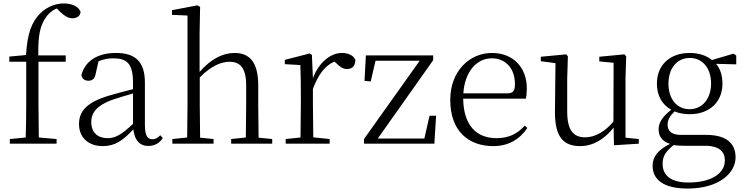

<svg xmlns="http://www.w3.org/2000/svg" viewBox="-20 -833 4319 1113"><path d="M128 0H308V-27L205 -36L203 -227V-475H361V-512H202C200 -628 213 -682 243 -728C259 -753 282 -773 309 -784L328 -765C356 -739 376 -727 401 -727C428 -727 446 -743 447 -764C437 -795 397 -813 350 -813C304 -813 257 -796 217 -759C164 -709 138 -638 131 -514L34 -505V-475H132V-227C132 -164 131 -99 129 -36L37 -27V0Z M840 13C875 13 904 -2 924 -33L909 -49C893 -32 881 -26 864 -26C835 -26 820 -45 820 -111V-354C820 -476 764 -526 652 -526C545 -526 473 -479 452 -398C456 -377 470 -365 492 -365C515 -365 530 -376 535 -407L551 -478C580 -490 608 -495 635 -495C715 -495 751 -466 751 -354V-316C706 -305 657 -292 613 -279C485 -241 438 -190 438 -114C438 -31 498 14 575 14C647 14 692 -18 753 -83C760 -23 787 13 840 13ZM751 -115C685 -52 647 -32 605 -32C547 -32 509 -64 509 -126C509 -179 541 -221 627 -253C664 -266 708 -279 751 -291Z M1404 0H1558V-27L1479 -35C1478 -90 1477 -172 1477 -227V-337C1477 -474 1426 -526 1340 -526C1273 -526 1204 -493 1137 -416V-639L1140 -793L1124 -802L977 -774V-747L1067 -743V-227L1065 -36L979 -27V0H1218V-27L1140 -35L1138 -227V-384C1207 -455 1267 -475 1311 -475C1371 -475 1407 -440 1407 -339V-227L1405 -36L1320 -27V0Z M1794 -318C1825 -401 1864 -452 1918 -476L1928 -468C1951 -445 1967 -433 1991 -433C2025 -433 2039 -452 2040 -486C2030 -511 2000 -526 1962 -526C1894 -526 1827 -468 1794 -380L1788 -515L1775 -523L1631 -486V-461L1721 -456C1723 -406 1724 -354 1724 -285V-227L1722 -36L1636 -27V0H1891V-27L1796 -37L1794 -227Z M2090 0H2498L2508 -162H2470L2440 -30H2170L2491 -484V-512H2101L2093 -364L2129 -361L2157 -481H2413L2090 -27Z M2840 14C2928 14 2993 -26 3037 -91L3022 -105C2980 -57 2928 -32 2858 -32C2746 -32 2667 -102 2665 -261H3028C3032 -277 3034 -297 3034 -321C3034 -438 2958 -526 2832 -526C2701 -526 2590 -420 2590 -254C2590 -74 2695 14 2840 14ZM2666 -292C2674 -418 2744 -495 2830 -495C2916 -495 2965 -431 2965 -346C2965 -309 2956 -292 2923 -292Z M3539 9 3683 0V-27L3606 -35V-379L3610 -506L3600 -518L3454 -504V-477L3537 -469L3536 -128C3488 -71 3431 -37 3372 -37C3305 -37 3268 -76 3268 -187V-379L3272 -506L3262 -518L3115 -504V-478L3200 -467L3197 -185C3196 -37 3248 14 3343 14C3421 14 3486 -29 3537 -93Z M3977 -200C3903 -200 3855 -260 3855 -348C3855 -437 3904 -497 3979 -497C4052 -497 4102 -438 4102 -349C4102 -261 4052 -200 3977 -200ZM3978 -171C4092 -171 4168 -241 4168 -348C4168 -394 4156 -434 4131 -463L4248 -460V-511L4232 -522L4107 -485C4076 -511 4031 -526 3978 -526C3863 -526 3788 -456 3788 -348C3788 -279 3818 -226 3871 -197C3819 -155 3798 -123 3798 -83C3798 -41 3820 -13 3864 1C3798 34 3763 73 3763 128C3763 205 3822 260 3966 260C4148 260 4244 170 4244 79C4244 -4 4188 -51 4074 -51H3927C3872 -51 3850 -75 3850 -110C3850 -138 3862 -159 3890 -187C3915 -177 3945 -171 3978 -171ZM3885 8C3902 11 3921 12 3943 12H4067C4154 12 4182 50 4182 97C4182 169 4109 225 3970 225C3874 225 3821 188 3821 116C3821 71 3841 43 3885 8Z"/></svg>

Font: Noto Serif KR Light
Style: Regular
Weight: 300
Designer: Ryoko NISHIZUKA 西塚涼子 (kana & ideographs); Frank Grießhammer (Latin, Greek & Cyrillic); Wenlong ZHANG 张文龙 (bopomofo); San
Foundry: Adobe
Version: Version 2.001;hotconv 1.1.0;makeotfexe 2.6.0